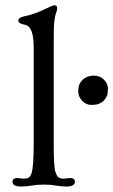

<svg xmlns="http://www.w3.org/2000/svg" viewBox="-20 -698 428 726"><path d="M59.6 7.3Q27.3 7.3 27.3 -10.7Q27.3 -24.9 45.4 -24.9L69.8 -22.5Q81.1 -22.5 88.4 -26.6Q95.7 -30.8 99.6 -44.4Q107.4 -69.3 107.4 -154.8V-518.6Q107.4 -599.6 73.7 -604.5Q49.3 -608.4 49.3 -620.6Q49.3 -631.8 72.3 -636.5Q95.2 -641.1 113.8 -648.2Q132.3 -655.3 146.5 -661.9Q160.6 -668.5 170.7 -673.3Q180.7 -678.2 185.1 -678.2Q196.3 -678.2 196.3 -667Q196.3 -661.6 194.3 -655.8Q184.1 -629.4 183.6 -588.9Q183.1 -548.3 183.1 -522.5V-154.8Q183.1 -69.3 189 -50Q194.8 -30.8 202.1 -26.6Q209.5 -22.5 220.7 -22.5L245.1 -24.9Q263.2 -24.9 263.2 -10.7Q263.2 7.3 231 7.3Q212.4 7.3 192.4 3.7Q172.4 0 146.5 0Q120.6 0 99.4 3.7Q78.1 7.3 59.6 7.3ZM293 -397Q310.1 -412.1 334.2 -412.1Q358.4 -412.1 373.3 -396.5Q388.2 -380.9 388.2 -363.3Q388.2 -345.7 384.3 -335.7Q380.4 -325.7 372.8 -317.9Q365.2 -310.1 354.5 -305.7Q343.8 -301.3 324.5 -301.3Q305.2 -301.3 290.5 -317.1Q275.9 -333 275.9 -351.3Q275.9 -369.6 280.5 -379.6Q285.2 -389.6 293 -397Z"/></svg>

Font: Ovo
Style: Regular
Weight: 400
Designer: Nicole Fally
Foundry: Sorkin Type Co.
Version: Version 1.001